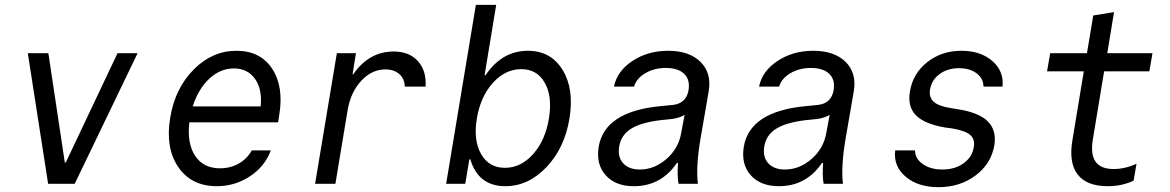

<svg xmlns="http://www.w3.org/2000/svg" viewBox="-20 -760 4840 794"><path d="M179 0 95 -540H180L248 -88H252L466 -540H549L289 0Z M763 -254Q753 -167 787 -115.5Q821 -64 890 -64Q933 -64 968 -84Q1003 -104 1021 -138H1100Q1075 -71 1013 -30.5Q951 10 877 10Q771 10 717 -69.5Q663 -149 684 -274Q704 -395 781 -472.5Q858 -550 958 -550Q1056 -550 1105 -476.5Q1154 -403 1135 -286L1130 -254ZM947 -477Q891 -477 845.5 -434.5Q800 -392 777 -320H1058Q1065 -391 1034.5 -434Q1004 -477 947 -477Z M1367 0H1283L1373 -540H1452L1438 -453H1441Q1506 -547 1608 -547Q1672 -547 1708 -507.5Q1744 -468 1740 -402H1654Q1653 -435 1631 -454Q1609 -473 1574 -473Q1518 -473 1474.5 -426.5Q1431 -380 1418 -307Z M1825 0 1948 -740H2032L1984 -449H1988Q2056 -550 2163 -550Q2258 -550 2306.5 -471Q2355 -392 2335 -270Q2315 -148 2240 -69Q2165 10 2070 10Q1958 10 1925 -101H1921L1904 0ZM2136 -474Q2069 -474 2018 -417Q1967 -360 1952 -270Q1937 -180 1969.5 -123Q2002 -66 2068 -66Q2134 -66 2184.5 -122.5Q2235 -179 2250 -270Q2265 -361 2233 -417.5Q2201 -474 2136 -474Z M2827 -385Q2835 -429 2810 -454Q2785 -479 2733 -479Q2686 -479 2649 -457.5Q2612 -436 2602 -402H2519Q2532 -466 2595.5 -508Q2659 -550 2743 -550Q2830 -550 2876.5 -504.5Q2923 -459 2911 -384L2878 -193Q2857 -73 2866 0H2786Q2780 -35 2784 -86H2779Q2714 10 2601 10Q2525 10 2484.5 -35.5Q2444 -81 2456 -154Q2481 -299 2711 -321L2762 -326Q2817 -332 2827 -385ZM2811 -285Q2792 -273 2760 -268L2711 -263Q2630 -253 2589.5 -227.5Q2549 -202 2541 -156Q2533 -112 2556.5 -85.5Q2580 -59 2626 -59Q2686 -59 2736 -102.5Q2786 -146 2797 -210Z M3427 -385Q3435 -429 3410 -454Q3385 -479 3333 -479Q3286 -479 3249 -457.5Q3212 -436 3202 -402H3119Q3132 -466 3195.5 -508Q3259 -550 3343 -550Q3430 -550 3476.5 -504.5Q3523 -459 3511 -384L3478 -193Q3457 -73 3466 0H3386Q3380 -35 3384 -86H3379Q3314 10 3201 10Q3125 10 3084.5 -35.5Q3044 -81 3056 -154Q3081 -299 3311 -321L3362 -326Q3417 -332 3427 -385ZM3411 -285Q3392 -273 3360 -268L3311 -263Q3230 -253 3189.5 -227.5Q3149 -202 3141 -156Q3133 -112 3156.5 -85.5Q3180 -59 3226 -59Q3286 -59 3336 -102.5Q3386 -146 3397 -210Z M3682 -138H3764Q3764 -104 3796 -81.5Q3828 -59 3877 -59Q3929 -59 3964.5 -84.5Q4000 -110 4007 -151Q4013 -184 3992 -202Q3971 -220 3917 -229L3893 -232Q3805 -246 3768.5 -282.5Q3732 -319 3743 -382Q3755 -456 3814.5 -503Q3874 -550 3956 -550Q4035 -550 4083.5 -508Q4132 -466 4126 -402H4047Q4047 -435 4019 -456.5Q3991 -478 3946 -478Q3899 -478 3866 -454Q3833 -430 3826 -390Q3821 -358 3841 -339.5Q3861 -321 3912 -313L3936 -309Q4026 -296 4064 -259Q4102 -222 4092 -159Q4079 -83 4014.5 -34.5Q3950 14 3861 14Q3776 14 3725 -29.5Q3674 -73 3682 -138Z M4499 -181Q4480 -61 4585 -61Q4633 -61 4680 -83L4668 -13Q4620 10 4561 10Q4474 10 4436.5 -38.5Q4399 -87 4415 -181L4462 -465H4310L4323 -540H4475L4501 -696L4587 -710L4559 -540H4746L4733 -465H4546Z"/></svg>

Font: CommitMono
Style: Italic
Weight: 400
Monospace: yes
Designer: Eigil Nikolajsen
Foundry: Eigil Nikolajsen
Version: Version 1.143